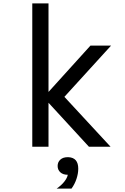

<svg xmlns="http://www.w3.org/2000/svg" viewBox="-20 -868 740 1136"><path d="M171 0V-848H267V-324L515 -598H637L361 -295L634 0H506L267 -260V0ZM315 248Q344 228 361 206Q378 184 381 166H380Q353 166 337 151.5Q321 137 321 114Q321 91 337 76.5Q353 62 380 62Q381 62 382 62Q383 62 385 62Q443 65 443 130Q443 159 432.5 190.5Q422 222 403 248Z"/></svg>

Font: Martian Mono Light
Style: Regular
Weight: 300
Monospace: yes
Designer: Roman Shamin
Foundry: Evil Martians
Version: Version 1.000; ttfautohint (v1.8.4.7-5d5b)